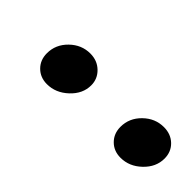

<svg xmlns="http://www.w3.org/2000/svg" viewBox="-7 -867 465 465"><g transform="rotate(45 225.0 -634.5)"><path d="M68 -624Q68 -654 90.5 -676Q113 -698 143 -698Q167 -698 183 -682.5Q199 -667 199 -645Q199 -616 175 -593.5Q151 -571 121 -571Q98 -571 83 -586Q68 -601 68 -624ZM320 -624Q320 -654 342.5 -676Q365 -698 395 -698Q419 -698 434.5 -683Q450 -668 450 -645Q450 -616 426.5 -593.5Q403 -571 373 -571Q350 -571 335 -586Q320 -601 320 -624Z"/></g></svg>

Font: Mali Medium
Style: Italic
Weight: 500
Italic angle: -10°
Version: Version 1.000; ttfautohint (v1.6)